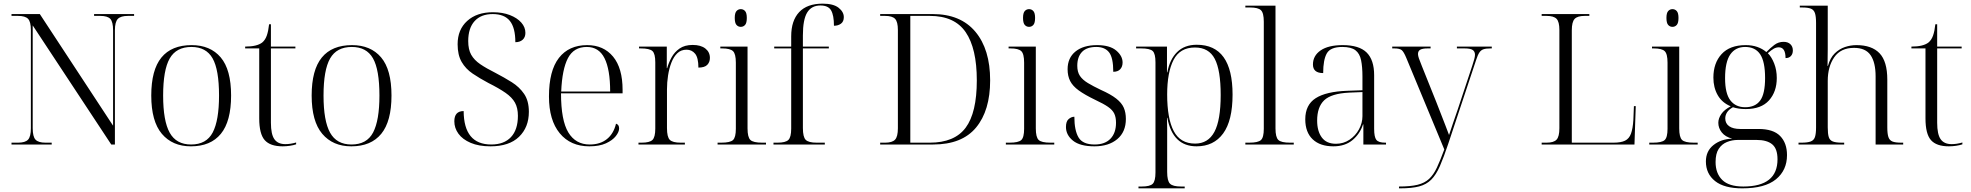

<svg xmlns="http://www.w3.org/2000/svg" viewBox="-20 -791 10787 1051"><path d="M43 0V-10H79Q118 -10 133.5 -26.5Q149 -43 149 -89V-627Q149 -672 133.5 -688Q118 -704 79 -704H43V-714H198L599 -103V-625Q599 -671 584 -687.5Q569 -704 529 -704H495V-714H714V-704H680Q641 -704 625 -687.5Q609 -671 609 -625V0H589L159 -652V-89Q159 -43 174.5 -26.5Q190 -10 229 -10H263V0Z M1025 10Q924 10 866 -58.5Q808 -127 808 -268Q808 -408 863.5 -476Q919 -544 1029 -544Q1131 -544 1188 -477Q1245 -410 1245 -268Q1245 -127 1189 -58.5Q1133 10 1025 10ZM1026 0Q1110 0 1144.5 -66Q1179 -132 1179 -268Q1179 -410 1143.5 -472Q1108 -534 1028 -534Q945 -534 909 -471Q873 -408 873 -268Q873 -129 909 -64.5Q945 0 1026 0Z M1527 10Q1459 10 1429 -24Q1399 -58 1399 -143V-526H1322V-536Q1386 -536 1415 -558Q1432 -572 1440.5 -596.5Q1449 -621 1453 -658H1463V-536H1597V-526H1463V-119Q1463 -56 1482 -29Q1501 -2 1542 -2Q1570 -2 1601 -11V-1Q1587 4 1566.5 7Q1546 10 1527 10Z M1903 10Q1802 10 1744 -58.5Q1686 -127 1686 -268Q1686 -408 1741.5 -476Q1797 -544 1907 -544Q2009 -544 2066 -477Q2123 -410 2123 -268Q2123 -127 2067 -58.5Q2011 10 1903 10ZM1904 0Q1988 0 2022.5 -66Q2057 -132 2057 -268Q2057 -410 2021.5 -472Q1986 -534 1906 -534Q1823 -534 1787 -471Q1751 -408 1751 -268Q1751 -129 1787 -64.5Q1823 0 1904 0Z M2665 10Q2601 10 2556.5 -9Q2512 -28 2489.5 -59Q2467 -90 2467 -127Q2467 -183 2518 -183Q2519 0 2669 0Q2739 0 2777 -40.5Q2815 -81 2815 -157Q2815 -200 2799 -229Q2783 -258 2747 -283Q2711 -308 2653 -337Q2606 -362 2567.5 -388Q2529 -414 2507 -452Q2485 -490 2485 -549Q2485 -629 2537.5 -676.5Q2590 -724 2678 -724Q2731 -724 2771 -708.5Q2811 -693 2833.5 -667.5Q2856 -642 2856 -611Q2856 -587 2841 -573.5Q2826 -560 2801 -560Q2801 -639 2771 -676.5Q2741 -714 2677 -714Q2613 -714 2578 -675.5Q2543 -637 2543 -566Q2543 -520 2559.5 -491Q2576 -462 2609 -439.5Q2642 -417 2692 -392Q2740 -367 2781.5 -341Q2823 -315 2849 -277Q2875 -239 2875 -179Q2875 -94 2821 -42Q2767 10 2665 10Z M3206 10Q3103 10 3044 -61.5Q2985 -133 2985 -263Q2985 -404 3039.5 -474Q3094 -544 3194 -544Q3284 -544 3336 -481Q3388 -418 3388 -299V-280H3051Q3051 -132 3091 -66Q3131 0 3208 0Q3265 0 3302 -29.5Q3339 -59 3352 -114Q3369 -109 3369 -88Q3369 -69 3351 -46Q3333 -23 3297 -6.5Q3261 10 3206 10ZM3320 -290Q3320 -411 3289 -472.5Q3258 -534 3192 -534Q3121 -534 3089 -473Q3057 -412 3052 -290Z M3475 0V-10H3492Q3536 -10 3551.5 -25Q3567 -40 3567 -87V-450Q3567 -497 3551.5 -511.5Q3536 -526 3487 -526H3478V-536H3630V-418H3632Q3640 -447 3656 -476.5Q3672 -506 3700 -525.5Q3728 -545 3772 -545Q3816 -545 3841 -525.5Q3866 -506 3866 -474Q3866 -451 3851.5 -436Q3837 -421 3803 -421Q3803 -475 3785 -497Q3767 -519 3738 -519Q3708 -519 3688 -500Q3668 -481 3655.5 -449Q3643 -417 3637 -378.5Q3631 -340 3631 -302V-90Q3631 -41 3646.5 -25.5Q3662 -10 3706 -10H3729V0Z M4035 -644Q4021 -644 4011.5 -654.5Q4002 -665 4002 -693Q4002 -720 4011.5 -730.5Q4021 -741 4035 -741Q4049 -741 4058.5 -730.5Q4068 -720 4068 -693Q4068 -665 4058.5 -654.5Q4049 -644 4035 -644ZM3908 0V-10H3928Q3977 -10 3992.5 -24.5Q4008 -39 4008 -86V-448Q4008 -496 3992.5 -511Q3977 -526 3933 -526H3923V-536H4072V-88Q4072 -40 4087.5 -25Q4103 -10 4152 -10H4173V0Z M4214 0V-10H4236Q4280 -10 4295.5 -25Q4311 -40 4311 -87V-526H4218V-536H4311V-592Q4311 -678 4354.5 -724.5Q4398 -771 4483 -771Q4542 -771 4570.5 -748.5Q4599 -726 4599 -697Q4599 -673 4583.5 -661.5Q4568 -650 4545 -650Q4545 -707 4529.5 -734Q4514 -761 4471 -761Q4422 -761 4398.5 -722.5Q4375 -684 4375 -597V-536H4517V-526H4375V-90Q4375 -41 4390.5 -25.5Q4406 -10 4450 -10H4495V0Z M4798 0V-10H4825Q4864 -10 4879.5 -26.5Q4895 -43 4895 -89V-627Q4895 -672 4879.5 -688Q4864 -704 4825 -704H4798V-714H5086Q5238 -714 5319 -617.5Q5400 -521 5400 -351Q5400 -186 5323 -93Q5246 0 5088 0ZM5069 -10Q5205 -10 5266 -92Q5327 -174 5327 -351Q5327 -526 5266 -615Q5205 -704 5070 -704H4963V-10Z M5613 -644Q5599 -644 5589.5 -654.5Q5580 -665 5580 -693Q5580 -720 5589.5 -730.5Q5599 -741 5613 -741Q5627 -741 5636.5 -730.5Q5646 -720 5646 -693Q5646 -665 5636.5 -654.5Q5627 -644 5613 -644ZM5486 0V-10H5506Q5555 -10 5570.5 -24.5Q5586 -39 5586 -86V-448Q5586 -496 5570.5 -511Q5555 -526 5511 -526H5501V-536H5650V-88Q5650 -40 5665.5 -25Q5681 -10 5730 -10H5751V0Z M5971 10Q5892 10 5853.5 -21Q5815 -52 5815 -96Q5815 -127 5830 -139.5Q5845 -152 5861 -152Q5861 -77 5884 -38.5Q5907 0 5972 0Q6028 0 6058.5 -31.5Q6089 -63 6089 -119Q6089 -149 6079.5 -169Q6070 -189 6045.5 -206Q6021 -223 5976 -244Q5918 -272 5885 -296Q5852 -320 5838 -347.5Q5824 -375 5824 -412Q5824 -474 5867 -509Q5910 -544 5985 -544Q6055 -544 6090 -514.5Q6125 -485 6125 -449Q6125 -426 6112 -412Q6099 -398 6074 -398Q6074 -475 6051 -504.5Q6028 -534 5981 -534Q5929 -534 5903 -507Q5877 -480 5877 -431Q5877 -397 5891.5 -375.5Q5906 -354 5935 -336.5Q5964 -319 6006 -299Q6060 -275 6090 -251.5Q6120 -228 6131.5 -201.5Q6143 -175 6143 -140Q6143 -69 6096 -29.5Q6049 10 5971 10Z M6212 240V230H6230Q6275 230 6290 215Q6305 200 6305 153V-450Q6305 -497 6290 -511.5Q6275 -526 6226 -526H6199V-536H6368V-395H6370Q6383 -466 6423.5 -506Q6464 -546 6531 -546Q6727 -546 6727 -273Q6727 -131 6675.5 -60.5Q6624 10 6530 10Q6399 10 6370 -146H6368Q6369 -123 6369 -89Q6369 -55 6369 -16V150Q6369 199 6384.5 214.5Q6400 230 6445 230H6465V240ZM6522 -5Q6593 -5 6627.5 -69Q6662 -133 6662 -271Q6662 -407 6629.5 -469Q6597 -531 6521 -531Q6439 -531 6404 -463Q6369 -395 6369 -274Q6369 -142 6405 -73.5Q6441 -5 6522 -5Z M6797 0V-10H6818Q6867 -10 6882.5 -24.5Q6898 -39 6898 -86V-672Q6898 -720 6882.5 -735Q6867 -750 6823 -750H6797V-760H6962V-88Q6962 -40 6977.5 -25Q6993 -10 7042 -10H7062V0Z M7279 10Q7206 10 7165.5 -28.5Q7125 -67 7125 -138Q7125 -217 7182 -253.5Q7239 -290 7355 -294L7438 -297V-372Q7438 -425 7430.5 -461.5Q7423 -498 7399.5 -516Q7376 -534 7328 -534Q7263 -534 7243 -499Q7223 -464 7223 -391Q7167 -391 7167 -438Q7167 -486 7209 -515Q7251 -544 7330 -544Q7420 -544 7461 -503.5Q7502 -463 7502 -379V-86Q7502 -41 7514 -25.5Q7526 -10 7563 -10H7567V0H7443V-110H7441Q7425 -59 7384 -24.5Q7343 10 7279 10ZM7293 -4Q7334 -4 7367 -26Q7400 -48 7419 -83Q7438 -118 7438 -155V-287L7365 -284Q7267 -279 7228.5 -242Q7190 -205 7190 -131Q7190 -73 7215.5 -38.5Q7241 -4 7293 -4Z M7638 230Q7701 230 7739.5 220.5Q7778 211 7802.5 188.5Q7827 166 7845.5 126.5Q7864 87 7886 27L7678 -474Q7664 -508 7652.5 -517Q7641 -526 7613 -526H7601V-536H7811V-526H7796Q7767 -526 7754.5 -519Q7742 -512 7742 -495Q7742 -486 7747 -471.5Q7752 -457 7763 -430L7842 -233Q7853 -205 7866 -171.5Q7879 -138 7891.5 -106Q7904 -74 7912 -52Q7923 -86 7935 -120.5Q7947 -155 7959 -190L8040 -434Q8046 -452 8050 -467Q8054 -482 8054 -491Q8054 -509 8041.5 -517.5Q8029 -526 7997 -526H7955V-536H8146V-526H8140Q8115 -526 8101 -521.5Q8087 -517 8078 -503.5Q8069 -490 8060 -462L7908 -5Q7883 70 7862 118Q7841 166 7814.5 192.5Q7788 219 7748 229.5Q7708 240 7644 240H7638Z M8419 0V-10H8446Q8485 -10 8500.5 -26.5Q8516 -43 8516 -89V-627Q8516 -672 8500.5 -688Q8485 -704 8446 -704H8419V-714H8680V-704H8654Q8615 -704 8599.5 -687.5Q8584 -671 8584 -625V-10H8812Q8853 -10 8875.5 -21Q8898 -32 8908 -59.5Q8918 -87 8921 -135L8924 -210H8934L8927 0Z M9135 -644Q9121 -644 9111.5 -654.5Q9102 -665 9102 -693Q9102 -720 9111.5 -730.5Q9121 -741 9135 -741Q9149 -741 9158.5 -730.5Q9168 -720 9168 -693Q9168 -665 9158.5 -654.5Q9149 -644 9135 -644ZM9008 0V-10H9028Q9077 -10 9092.5 -24.5Q9108 -39 9108 -86V-448Q9108 -496 9092.5 -511Q9077 -526 9033 -526H9023V-536H9172V-88Q9172 -40 9187.5 -25Q9203 -10 9252 -10H9273V0Z M9517 240Q9418 240 9368 200Q9318 160 9318 93Q9318 36 9359.5 3Q9401 -30 9462 -32Q9424 -42 9405 -66Q9386 -90 9386 -119Q9386 -143 9402.5 -167Q9419 -191 9454 -209Q9406 -229 9382.5 -270.5Q9359 -312 9359 -366Q9359 -446 9404 -495Q9449 -544 9536 -544Q9571 -544 9599.5 -534Q9628 -524 9649 -506Q9670 -528 9692.5 -545Q9715 -562 9743 -562Q9767 -562 9780.5 -549Q9794 -536 9794 -515Q9794 -496 9783.5 -484.5Q9773 -473 9754 -473Q9754 -532 9717 -532Q9703 -532 9689.5 -524.5Q9676 -517 9657 -500Q9678 -479 9692 -443Q9706 -407 9706 -364Q9706 -289 9663.5 -241.5Q9621 -194 9536 -194Q9497 -194 9466 -204Q9443 -191 9433.5 -175.5Q9424 -160 9424 -143Q9424 -115 9445.5 -100Q9467 -85 9506 -85H9606Q9687 -85 9724.5 -46.5Q9762 -8 9762 58Q9762 141 9701.5 190.5Q9641 240 9517 240ZM9533 -204Q9588 -204 9615 -240.5Q9642 -277 9642 -364Q9642 -454 9615 -494Q9588 -534 9533 -534Q9480 -534 9451.5 -493Q9423 -452 9423 -363Q9423 -279 9452 -241.5Q9481 -204 9533 -204ZM9523 230Q9710 230 9710 81Q9710 23 9681 -1Q9652 -25 9595 -25H9494Q9461 -25 9433 -13.5Q9405 -2 9388 24Q9371 50 9371 96Q9371 158 9407.5 194Q9444 230 9523 230Z M9825 0V-10H9841Q9874 -10 9891.5 -16.5Q9909 -23 9915 -41Q9921 -59 9921 -94V-665Q9921 -701 9915 -719Q9909 -737 9893 -743.5Q9877 -750 9846 -750H9832V-760H9985V-523Q9985 -502 9984.5 -480.5Q9984 -459 9984 -430H9986Q9998 -474 10023 -498.5Q10048 -523 10079 -533.5Q10110 -544 10142 -544Q10226 -544 10268.5 -499.5Q10311 -455 10311 -355V-94Q10311 -59 10317 -41Q10323 -23 10339 -16.5Q10355 -10 10387 -10H10398V0H10247V-373Q10247 -449 10219.5 -489Q10192 -529 10129 -529Q10056 -529 10020.5 -477.5Q9985 -426 9985 -348V-94Q9985 -59 9990.5 -41Q9996 -23 10013 -16.5Q10030 -10 10063 -10H10075V0Z M10648 10Q10580 10 10550 -24Q10520 -58 10520 -143V-526H10443V-536Q10507 -536 10536 -558Q10553 -572 10561.5 -596.5Q10570 -621 10574 -658H10584V-536H10718V-526H10584V-119Q10584 -56 10603 -29Q10622 -2 10663 -2Q10691 -2 10722 -11V-1Q10708 4 10687.5 7Q10667 10 10648 10Z"/></svg>

Font: Noto Serif Display Light
Style: Regular
Weight: 300
Designer: Monotype Design Team
Foundry: Monotype Imaging Inc.
Version: Version 2.009